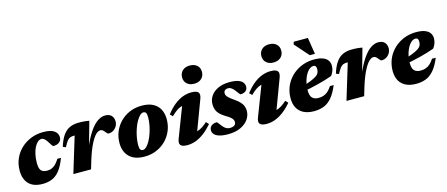

<svg xmlns="http://www.w3.org/2000/svg" viewBox="-48 -1274 4296 1845"><g transform="rotate(-15 2100.0 -351.0)"><path d="M302.5 -406Q282.5 -406 264.2 -389.8Q246 -373.5 231.5 -344.8Q217 -316 208.8 -276.8Q200.5 -237.5 200.5 -192.5Q200.5 -140.5 218.5 -118.8Q236.5 -97 279 -97Q303 -97 323.5 -105.2Q344 -113.5 363 -131.8Q382 -150 401.5 -182H437.5Q409 -106 375.2 -63.2Q341.5 -20.5 299.8 -2.8Q258 15 205 15Q114 15 68 -32.5Q22 -80 22 -165Q22 -231.5 47 -286.5Q72 -341.5 115.2 -381.5Q158.5 -421.5 214.8 -443.5Q271 -465.5 334 -465.5Q412 -465.5 445.5 -440Q479 -414.5 479 -377Q479 -346 456.5 -328Q434 -310 398.5 -310Q392.5 -310 384.8 -320.2Q377 -330.5 362 -355.5Q347 -381 332.5 -393.5Q318 -406 302.5 -406Z M620 -355Q618 -355 616.2 -355Q614.5 -355 612.5 -355Q590 -355 574.5 -349.2Q559 -343.5 544.5 -325.2Q530 -307 510 -268L481.5 -279Q503.5 -350.5 533.2 -391Q563 -431.5 601.2 -448Q639.5 -464.5 687.5 -464.5Q709 -464.5 725.2 -463.8Q741.5 -463 757.5 -461Q773.5 -459 793 -455.5L716.5 -184.5L714.5 -196Q757 -297.5 797.5 -356.2Q838 -415 876.5 -440.2Q915 -465.5 951 -465.5Q992.5 -465.5 1013.8 -443.2Q1035 -421 1035 -385Q1035 -358.5 1022 -336.8Q1009 -315 987.8 -302Q966.5 -289 941.5 -289Q934 -289 927 -295.8Q920 -302.5 910.5 -315Q900.5 -328 891 -334Q881.5 -340 870.5 -340Q857.5 -340 842.5 -330.8Q827.5 -321.5 811.8 -301.8Q796 -282 779.5 -251.5Q763 -221 746 -178.8Q729 -136.5 712.5 -82L688 0H512Z M1315 -465.5Q1383 -465.5 1427.5 -441.8Q1472 -418 1493.8 -375.8Q1515.5 -333.5 1515.5 -278.5Q1515.5 -217 1493.2 -163.8Q1471 -110.5 1430.5 -70.2Q1390 -30 1336 -7.5Q1282 15 1218 15Q1150 15 1105.5 -8.8Q1061 -32.5 1039 -74.8Q1017 -117 1017 -171.5Q1017 -233.5 1039.5 -286.8Q1062 -340 1102.2 -380.2Q1142.5 -420.5 1196.8 -443Q1251 -465.5 1315 -465.5ZM1219 -51Q1236 -51 1254.2 -68.8Q1272.5 -86.5 1289.2 -116.8Q1306 -147 1319 -185Q1332 -223 1339.8 -263.5Q1347.5 -304 1347.5 -342Q1347.5 -375.5 1339 -387.2Q1330.5 -399 1314 -399Q1297 -399 1278.8 -381.2Q1260.5 -363.5 1243.8 -333.5Q1227 -303.5 1214 -265.5Q1201 -227.5 1193.2 -187Q1185.5 -146.5 1185.5 -108.5Q1185.5 -74.5 1194 -62.8Q1202.5 -51 1219 -51Z M1578 -68 1707 -404 1742.5 -366.5Q1710.5 -367.5 1685 -360.5Q1659.5 -353.5 1634.8 -336.2Q1610 -319 1580 -289.5L1555.5 -314Q1597.5 -368.5 1640 -401.8Q1682.5 -435 1724.5 -450.2Q1766.5 -465.5 1807.5 -465.5Q1862 -465.5 1878 -445.2Q1894 -425 1877.5 -382L1748.5 -38L1711.5 -84.5Q1744 -83.5 1769.2 -90.2Q1794.5 -97 1819 -112.5Q1843.5 -128 1872 -153.5L1895.5 -127.5Q1853 -78 1810.8 -46.5Q1768.5 -15 1727 0Q1685.5 15 1644 15Q1593.5 15 1577 -4.8Q1560.5 -24.5 1578 -68ZM1761.5 -626Q1761.5 -653.5 1773.8 -674.5Q1786 -695.5 1808.8 -707Q1831.5 -718.5 1862.5 -718.5Q1906 -718.5 1933 -694.8Q1960 -671 1960 -630.5Q1960 -603.5 1947.8 -582.5Q1935.5 -561.5 1912.8 -549.8Q1890 -538 1858.5 -538Q1815.5 -538 1788.5 -562.2Q1761.5 -586.5 1761.5 -626Z M1973.5 -125Q1977.5 -120 1985 -111Q1992.5 -102 2009.5 -79.5Q2027 -57 2044.2 -47.8Q2061.5 -38.5 2080.5 -38.5Q2100 -38.5 2113.5 -43.5Q2127 -48.5 2134.2 -58.2Q2141.5 -68 2141.5 -81Q2141.5 -94 2135.8 -105.5Q2130 -117 2114 -130.8Q2098 -144.5 2066 -163Q2035 -182 2015 -202Q1995 -222 1985.8 -246Q1976.5 -270 1976.5 -301Q1976.5 -347 2002 -384.2Q2027.5 -421.5 2075 -443.5Q2122.5 -465.5 2188.5 -465.5Q2241.5 -465.5 2273.2 -454.8Q2305 -444 2319.2 -425.2Q2333.5 -406.5 2333.5 -383.5Q2333.5 -364.5 2325 -351.5Q2316.5 -338.5 2300.5 -331.5Q2284.5 -324.5 2261 -324.5Q2256.5 -329 2248.8 -338.5Q2241 -348 2226.5 -368Q2212.5 -388 2196 -400Q2179.5 -412 2162.5 -412Q2138.5 -412 2127.8 -401.2Q2117 -390.5 2117 -373.5Q2117 -362 2122.5 -351Q2128 -340 2144.5 -325.2Q2161 -310.5 2193.5 -288Q2226 -265.5 2244.8 -244.8Q2263.5 -224 2271.5 -202.5Q2279.5 -181 2279.5 -157Q2279.5 -109.5 2251.2 -70.5Q2223 -31.5 2171.8 -8.2Q2120.5 15 2051.5 15Q1996 15 1962.2 4.5Q1928.5 -6 1913 -24Q1897.5 -42 1897.5 -64Q1897.5 -83 1906.5 -96.5Q1915.5 -110 1932.5 -117.5Q1949.5 -125 1973.5 -125Z M2367 -68 2496 -404 2531.5 -366.5Q2499.5 -367.5 2474 -360.5Q2448.5 -353.5 2423.8 -336.2Q2399 -319 2369 -289.5L2344.5 -314Q2386.5 -368.5 2429 -401.8Q2471.5 -435 2513.5 -450.2Q2555.5 -465.5 2596.5 -465.5Q2651 -465.5 2667 -445.2Q2683 -425 2666.5 -382L2537.5 -38L2500.5 -84.5Q2533 -83.5 2558.2 -90.2Q2583.5 -97 2608 -112.5Q2632.5 -128 2661 -153.5L2684.5 -127.5Q2642 -78 2599.8 -46.5Q2557.5 -15 2516 0Q2474.5 15 2433 15Q2382.5 15 2366 -4.8Q2349.5 -24.5 2367 -68ZM2550.5 -626Q2550.5 -653.5 2562.8 -674.5Q2575 -695.5 2597.8 -707Q2620.5 -718.5 2651.5 -718.5Q2695 -718.5 2722 -694.8Q2749 -671 2749 -630.5Q2749 -603.5 2736.8 -582.5Q2724.5 -561.5 2701.8 -549.8Q2679 -538 2647.5 -538Q2604.5 -538 2577.5 -562.2Q2550.5 -586.5 2550.5 -626Z M3007.5 -407Q2991.5 -407 2975.2 -396.5Q2959 -386 2944.8 -366.5Q2930.5 -347 2919.2 -320.2Q2908 -293.5 2901.5 -261.2Q2895 -229 2895 -192.5Q2895 -140.5 2916.2 -118.8Q2937.5 -97 2978 -97Q3006 -97 3028.8 -104.8Q3051.5 -112.5 3072 -130.2Q3092.5 -148 3112.5 -179H3149.5Q3118.5 -103.5 3082.2 -61.2Q3046 -19 3002.5 -2Q2959 15 2905 15Q2843.5 15 2801.2 -6.5Q2759 -28 2737.8 -67.5Q2716.5 -107 2716.5 -161.5Q2716.5 -214.5 2732.2 -260.8Q2748 -307 2777 -344.5Q2806 -382 2845.2 -409.2Q2884.5 -436.5 2931.2 -451Q2978 -465.5 3029.5 -465.5Q3084.5 -465.5 3118 -452Q3151.5 -438.5 3166.5 -415.5Q3181.5 -392.5 3181.5 -363.5Q3181.5 -338.5 3172.8 -314.2Q3164 -290 3148 -269.5Q3116 -257.5 3079.2 -246.5Q3042.5 -235.5 3003.5 -225.8Q2964.5 -216 2924.2 -207.5Q2884 -199 2845.5 -192L2847.5 -239Q2896.5 -255 2930.2 -268Q2964 -281 2985.2 -292.5Q3006.5 -304 3017.5 -315.5Q3028.5 -327 3032.5 -340.5Q3036.5 -354 3036.5 -370.5Q3036.5 -382.5 3033.5 -390.5Q3030.5 -398.5 3024 -402.8Q3017.5 -407 3007.5 -407ZM3053.5 -515.5H3002.5L2879 -655.5L2886.5 -680.5H3027.5Z M3337 -355Q3335 -355 3333.2 -355Q3331.5 -355 3329.5 -355Q3307 -355 3291.5 -349.2Q3276 -343.5 3261.5 -325.2Q3247 -307 3227 -268L3198.5 -279Q3220.5 -350.5 3250.2 -391Q3280 -431.5 3318.2 -448Q3356.5 -464.5 3404.5 -464.5Q3426 -464.5 3442.2 -463.8Q3458.5 -463 3474.5 -461Q3490.5 -459 3510 -455.5L3433.5 -184.5L3431.5 -196Q3474 -297.5 3514.5 -356.2Q3555 -415 3593.5 -440.2Q3632 -465.5 3668 -465.5Q3709.5 -465.5 3730.8 -443.2Q3752 -421 3752 -385Q3752 -358.5 3739 -336.8Q3726 -315 3704.8 -302Q3683.5 -289 3658.5 -289Q3651 -289 3644 -295.8Q3637 -302.5 3627.5 -315Q3617.5 -328 3608 -334Q3598.5 -340 3587.5 -340Q3574.5 -340 3559.5 -330.8Q3544.5 -321.5 3528.8 -301.8Q3513 -282 3496.5 -251.5Q3480 -221 3463 -178.8Q3446 -136.5 3429.5 -82L3405 0H3229Z M4023 -407Q4007 -407 3990.8 -396.5Q3974.5 -386 3960.2 -366.5Q3946 -347 3934.8 -320.2Q3923.5 -293.5 3917 -261.2Q3910.5 -229 3910.5 -192.5Q3910.5 -140.5 3931.8 -118.8Q3953 -97 3993.5 -97Q4021.5 -97 4044.2 -104.8Q4067 -112.5 4087.5 -130.2Q4108 -148 4128 -179H4165Q4134 -103.5 4097.8 -61.2Q4061.5 -19 4018 -2Q3974.5 15 3920.5 15Q3859 15 3816.8 -6.5Q3774.5 -28 3753.2 -67.5Q3732 -107 3732 -161.5Q3732 -214.5 3747.8 -260.8Q3763.5 -307 3792.5 -344.5Q3821.5 -382 3860.8 -409.2Q3900 -436.5 3946.8 -451Q3993.5 -465.5 4045 -465.5Q4100 -465.5 4133.5 -452Q4167 -438.5 4182 -415.5Q4197 -392.5 4197 -363.5Q4197 -338.5 4188.2 -314.2Q4179.5 -290 4163.5 -269.5Q4131.5 -257.5 4094.8 -246.5Q4058 -235.5 4019 -225.8Q3980 -216 3939.8 -207.5Q3899.5 -199 3861 -192L3863 -239Q3912 -255 3945.8 -268Q3979.5 -281 4000.8 -292.5Q4022 -304 4033 -315.5Q4044 -327 4048 -340.5Q4052 -354 4052 -370.5Q4052 -382.5 4049 -390.5Q4046 -398.5 4039.5 -402.8Q4033 -407 4023 -407Z"/></g></svg>

Font: Newsreader 16pt 16pt ExtraBold
Style: Italic
Weight: 800
Italic angle: -17°
Version: Version 1.003